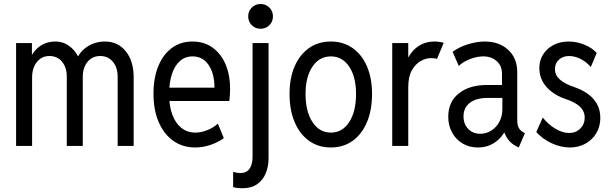

<svg xmlns="http://www.w3.org/2000/svg" viewBox="-20 -748 3136 984"><path d="M62.5 0V-527.3H143.6V-467.8H157.2L131.8 -436.5Q143.1 -478.5 178.7 -506.8Q214.4 -535.2 264.6 -535.2Q308.1 -535.2 342.3 -506.3Q376.5 -477.5 391.6 -430.7L360.4 -460H398.4L368.2 -430.7Q382.3 -477.5 423.6 -506.3Q464.8 -535.2 517.6 -535.2Q584.5 -535.2 624.8 -484.9Q665 -434.6 665 -352.5V0H583V-354.5Q583 -402.3 558.3 -431.6Q533.7 -460.9 494.1 -460.9Q453.1 -460.9 428.7 -431.2Q404.3 -401.4 404.3 -354.5V0H322.3V-354.5Q322.3 -402.3 298.1 -431.6Q273.9 -460.9 233.4 -460.9Q193.8 -460.9 169.2 -430.4Q144.5 -399.9 144.5 -351.6V0Z M980.5 7.8Q916 7.8 867.9 -26.4Q819.8 -60.5 793.2 -122.6Q766.6 -184.6 766.6 -268.6Q766.6 -347.7 790.8 -407.7Q814.9 -467.8 859.9 -501.5Q904.8 -535.2 966.8 -535.2Q1024.9 -535.2 1068.1 -504.9Q1111.3 -474.6 1135.3 -419.9Q1159.2 -365.2 1159.2 -292Q1159.2 -274.4 1158 -259Q1156.7 -243.7 1155.3 -230.5H829.1V-298.8H1079.1Q1079.1 -370.6 1049.3 -414.8Q1019.5 -459 966.8 -459Q928.2 -459 901.4 -434.6Q874.5 -410.2 860.6 -366.7Q846.7 -323.2 846.7 -265.6Q846.7 -205.6 862.8 -161.4Q878.9 -117.2 909.2 -92.8Q939.5 -68.4 981.4 -68.4Q1008.8 -68.4 1040 -80.1Q1071.3 -91.8 1096.7 -114.3L1127 -40Q1096.2 -17.6 1057.4 -4.9Q1018.6 7.8 980.5 7.8Z M1221.7 216.8Q1208.5 216.8 1197.3 215.3Q1186 213.9 1174.8 210.9V132.8Q1184.6 135.7 1193.4 137.2Q1202.1 138.7 1212.9 138.7Q1243.7 138.7 1259 116.5Q1274.4 94.2 1274.4 55.7V-527.3H1356.4V61.5Q1356.4 105.5 1341.8 140.6Q1327.1 175.8 1297.4 196.3Q1267.6 216.8 1221.7 216.8ZM1315.4 -600.6Q1288.6 -600.6 1270.3 -618.9Q1252 -637.2 1252 -664.1Q1252 -690.9 1270.3 -709.2Q1288.6 -727.5 1315.4 -727.5Q1342.3 -727.5 1360.6 -709.2Q1378.9 -690.9 1378.9 -664.1Q1378.9 -637.2 1360.6 -618.9Q1342.3 -600.6 1315.4 -600.6Z M1675.8 7.8Q1611.3 7.8 1563.7 -26.4Q1516.1 -60.5 1490 -122.3Q1463.9 -184.1 1463.9 -266.6Q1463.9 -347.7 1490 -408Q1516.1 -468.3 1563.7 -501.7Q1611.3 -535.2 1675.8 -535.2Q1739.7 -535.2 1787.1 -501.7Q1834.5 -468.3 1860.6 -408Q1886.7 -347.7 1886.7 -266.6Q1886.7 -183.6 1860.6 -121.8Q1834.5 -60.1 1787.1 -26.1Q1739.7 7.8 1675.8 7.8ZM1675.8 -68.4Q1734.4 -68.4 1769.5 -122.1Q1804.7 -175.8 1804.7 -266.6Q1804.7 -354 1769.5 -406.5Q1734.4 -459 1675.8 -459Q1616.7 -459 1581.3 -406.5Q1545.9 -354 1545.9 -266.6Q1545.9 -176.8 1581.3 -122.6Q1616.7 -68.4 1675.8 -68.4Z M1990.2 0V-527.3H2072.3V-456.1H2085.9L2060.5 -423.8Q2070.8 -455.6 2090.8 -480.7Q2110.8 -505.9 2139.9 -520.5Q2168.9 -535.2 2207 -535.2Q2220.2 -535.2 2234.6 -533Q2249 -530.8 2253.9 -528.3L2219.7 -446.3Q2216.3 -447.8 2206.8 -449Q2197.3 -450.2 2187.5 -450.2Q2163.1 -450.2 2136.2 -435.3Q2109.4 -420.4 2090.8 -387.7Q2072.3 -355 2072.3 -301.8V0Z M2428.7 7.8Q2384.8 7.8 2350.6 -12.7Q2316.4 -33.2 2296.9 -68.8Q2277.3 -104.5 2277.3 -149.4Q2277.3 -226.6 2331.8 -269.5Q2386.2 -312.5 2475.6 -312.5H2568.4V-246.1H2478.5Q2420.9 -246.1 2388.2 -221.2Q2355.5 -196.3 2355.5 -152.3Q2355.5 -112.3 2379.4 -87.4Q2403.3 -62.5 2441.4 -62.5Q2472.2 -62.5 2498 -78.9Q2523.9 -95.2 2539.3 -123.8Q2554.7 -152.3 2554.7 -189.5V-249L2552.7 -277.3V-370.1Q2552.7 -411.1 2525.4 -435.1Q2498 -459 2457 -459Q2424.8 -459 2389.6 -445.6Q2354.5 -432.1 2331.1 -410.2L2299.8 -482.4Q2333 -507.3 2378.4 -521.2Q2423.8 -535.2 2463.9 -535.2Q2538.6 -535.2 2584.7 -492.4Q2630.9 -449.7 2630.9 -377.9V-131.8Q2630.9 -106.9 2638.7 -92.8Q2646.5 -78.6 2661.1 -70.3L2669.9 -65.4L2638.7 7.8L2627 2Q2597.7 -12.7 2580.8 -37.6Q2564 -62.5 2562.5 -83L2577.1 -67.4H2547.9L2573.2 -85.9Q2553.7 -43.5 2516.1 -17.8Q2478.5 7.8 2428.7 7.8Z M2900.4 7.8Q2855 7.8 2808.3 -13.4Q2761.7 -34.7 2728.5 -71.3L2761.7 -145.5Q2791 -108.9 2827.6 -87.6Q2864.3 -66.4 2896.5 -66.4Q2931.2 -66.4 2953.9 -89.1Q2976.6 -111.8 2976.6 -144.5Q2976.6 -178.2 2952.1 -201.4Q2927.7 -224.6 2877 -241.2Q2838.9 -253.9 2808.8 -276.4Q2778.8 -298.8 2761.5 -329.6Q2744.1 -360.4 2744.1 -398.4Q2744.1 -439.5 2764.2 -470.2Q2784.2 -501 2818.1 -518.1Q2852.1 -535.2 2894.5 -535.2Q2935.1 -535.2 2974.1 -519.5Q3013.2 -503.9 3038.1 -476.6L3007.8 -404.3Q2985.8 -430.7 2955.8 -445.8Q2925.8 -460.9 2896.5 -460.9Q2865.2 -460.9 2844.7 -442.4Q2824.2 -423.8 2824.2 -394.5Q2824.2 -363.3 2848.4 -341.1Q2872.6 -318.8 2922.9 -301.8Q2960.9 -289.1 2991.2 -267.8Q3021.5 -246.6 3039.1 -215.8Q3056.6 -185.1 3056.6 -143.6Q3056.6 -99.6 3036.1 -65.4Q3015.6 -31.2 2980.2 -11.7Q2944.8 7.8 2900.4 7.8Z"/></svg>

Font: Reddit Sans Condensed
Style: Regular
Weight: 400
Designer: Stephen Hutchings
Foundry: Reddit
Version: Version 1.014